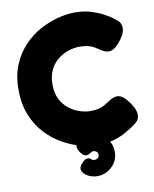

<svg xmlns="http://www.w3.org/2000/svg" viewBox="-95 -769 821 1023"><g transform="rotate(-10 315.5 -258.0)"><path d="M376 19Q337 19 289 6.5Q241 -6 192.5 -33Q144 -60 103.5 -103Q63 -146 38.5 -206Q14 -266 14 -345Q14 -421 38.5 -479Q63 -537 103 -579Q143 -621 191.5 -647Q240 -673 289 -685.5Q338 -698 379 -698Q430 -698 469 -685.5Q508 -673 532.5 -659.5Q557 -646 563 -642Q583 -629 600.5 -613.5Q618 -598 618 -572Q618 -559 612.5 -545Q607 -531 596 -516Q576 -488 558.5 -475Q541 -462 524 -462Q511 -462 499 -468Q487 -474 470 -485Q463 -490 452 -496.5Q441 -503 422 -508.5Q403 -514 372 -514Q346 -514 315.5 -504.5Q285 -495 258 -474.5Q231 -454 214 -420.5Q197 -387 197 -340Q197 -292 214.5 -259Q232 -226 259 -205.5Q286 -185 316.5 -175.5Q347 -166 372 -166Q398 -166 416 -170.5Q434 -175 448.5 -183Q463 -191 475 -199Q486 -207 499 -213Q512 -219 525 -219Q542 -219 559 -205Q576 -191 595 -162Q606 -145 611.5 -130.5Q617 -116 617 -104Q617 -79 599.5 -64Q582 -49 562 -37Q555 -33 532 -19Q509 -5 470 7Q431 19 376 19ZM349 182Q320 182 295 167.5Q270 153 266 131Q266 116 277 104Q288 91 296 85.5Q304 80 312 80Q325 80 331 87Q337 94 351 94Q356 94 365 89Q374 84 374 71Q374 57 365 52Q356 47 350 47Q340 47 331.5 54.5Q323 62 310 62Q298 62 289.5 53Q281 44 276 37Q272 29 269 22.5Q266 16 266 10Q266 -5 279.5 -16.5Q293 -28 312.5 -34Q332 -40 350 -40Q373 -40 399 -28Q425 -16 443.5 8Q462 32 462 70Q462 103 446 128Q430 153 404 167.5Q378 182 349 182Z"/></g></svg>

Font: Fredoka Light
Style: Bold
Weight: 700
Version: Version 2.001